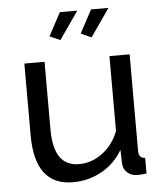

<svg xmlns="http://www.w3.org/2000/svg" viewBox="-53 -777 707 834"><g transform="rotate(-5 300.5 -360.5)"><path d="M231 -610 185 -630 239 -731H315ZM367 -610 321 -630 375 -731H451ZM66 -209V-522H154V-226Q154 -66 265 -66Q320 -66 367 -101Q414 -136 437 -195V-522H525V-100Q525 -69 553 -68V0Q533 3 513 3Q487 3 469.5 -12.5Q452 -28 451 -51L449 -112Q415 -54 357.5 -22Q300 10 232 10Q66 10 66 -209Z"/></g></svg>

Font: Raleway-v4020 Medium
Style: Regular
Weight: 500
Designer: Matt McInerney, Pablo Impallari, Rodrigo Fuenzalida
Foundry: Matt McInerney, Pablo Impallari, Rodrigo Fuenzalida
Version: Version 4.020;PS 004.020;hotconv 1.0.88;makeotf.lib2.5.64775